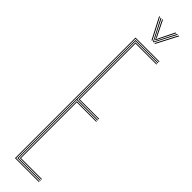

<svg xmlns="http://www.w3.org/2000/svg" viewBox="-328 -925 901 901"><g transform="rotate(45 122.0 -475.0)"><path d="M60 0V-800H219V-796H64V-4H219V0ZM76 -16V-394H209V-390H80V-20H219V-16ZM68 -8V-792H219V-788H72V-402H209V-398H72V-12H219V-8ZM76 -406V-784H219V-780H80V-410H209V-406ZM67 -949.8H72L127 -844H122ZM77 -949.8H82L129 -857.8L133 -849.5H135L139 -857.8L186 -949.8H191L136 -844H132ZM87 -949.8H92L129.5 -873.8L133 -864H135L138.5 -873.8L176 -949.8H181L141 -869.2L136 -858.2H132L127 -869.2ZM196 -949.8H201L146 -844H141Z"/></g></svg>

Font: Big Shoulders Inline Display Thin Thin
Style: Regular
Weight: 250
Version: Version 2.002